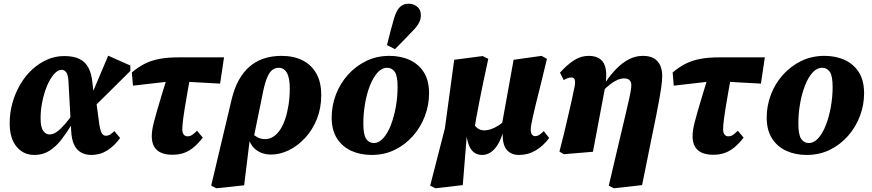

<svg xmlns="http://www.w3.org/2000/svg" viewBox="-20 -816 4685 1031"><path d="M165 16Q105 16 68.5 -29Q32 -74 32 -154Q32 -211 47 -264Q62 -317 89 -363Q116 -409 153 -443Q190 -477 233.5 -496Q277 -515 325 -515Q375 -515 406.5 -499.5Q438 -484 454.5 -453Q471 -422 476 -375L483 -312L493 -299L511 -165Q517 -118 525.5 -102.5Q534 -87 549 -87Q560 -87 570.5 -93Q581 -99 594 -112L625 -75Q595 -33 556.5 -8.5Q518 16 471 16Q439 16 415 2.5Q391 -11 377.5 -40Q364 -69 362 -117L348 -372Q347 -410 337 -425.5Q327 -441 311 -441Q294 -441 278 -426Q262 -411 247.5 -385.5Q233 -360 222 -327Q211 -294 204.5 -256.5Q198 -219 198 -181Q198 -133 212 -113.5Q226 -94 246 -94Q266 -94 286.5 -109Q307 -124 330 -151Q353 -178 378 -213L392 -151H367Q340 -106 311 -68Q282 -30 246.5 -7Q211 16 165 16ZM477 -234 453 -262 561 -517 680 -464V-435Z M694 -356 688 -427Q721 -455 756 -473Q791 -491 835 -499.5Q879 -508 938 -508H1183L1162 -367L946 -379H894ZM906 15Q851 15 823 -10Q795 -35 795 -85Q795 -100 797.5 -117.5Q800 -135 806.5 -160.5Q813 -186 823.5 -222.5Q834 -259 850 -311.5Q866 -364 889 -438L1007 -435Q995 -366 986 -317Q977 -268 972 -235Q967 -202 964 -180.5Q961 -159 960 -145.5Q959 -132 959 -122Q959 -102 967 -93Q975 -84 986 -84Q1000 -84 1011 -91Q1022 -98 1038 -114L1069 -77Q1045 -46 1020.5 -25.5Q996 -5 968.5 5Q941 15 906 15Z M1142 195 1114 181 1224 -283Q1252 -399 1319 -457.5Q1386 -516 1492 -516Q1556 -516 1603.5 -492.5Q1651 -469 1678 -422.5Q1705 -376 1705 -305Q1705 -235 1681.5 -176.5Q1658 -118 1618 -75Q1578 -32 1530.5 -9Q1483 14 1434 14Q1390 14 1357 -10Q1324 -34 1311 -84L1330 -102Q1345 -88 1363 -78.5Q1381 -69 1404 -69Q1427 -69 1447.5 -82Q1468 -95 1484 -119Q1500 -143 1511.5 -177Q1523 -211 1529.5 -253Q1536 -295 1536 -342Q1536 -398 1520.5 -425Q1505 -452 1476 -452Q1458 -452 1443 -441Q1428 -430 1416 -403Q1404 -376 1394 -330L1341 -70L1321 -65L1291 179Z M1976 16Q1914 16 1865.5 -6.5Q1817 -29 1789 -73.5Q1761 -118 1761 -185Q1761 -248 1783.5 -307.5Q1806 -367 1848 -414Q1890 -461 1946.5 -488.5Q2003 -516 2071 -516Q2133 -516 2181 -493.5Q2229 -471 2256.5 -427Q2284 -383 2284 -315Q2284 -252 2261.5 -192.5Q2239 -133 2197.5 -86Q2156 -39 2100 -11.5Q2044 16 1976 16ZM1987 -48Q2015 -48 2038.5 -74.5Q2062 -101 2079 -145Q2096 -189 2105.5 -242.5Q2115 -296 2115 -349Q2115 -408 2100 -430Q2085 -452 2059 -452Q2030 -452 2006.5 -425.5Q1983 -399 1966 -355Q1949 -311 1940 -258Q1931 -205 1931 -154Q1931 -93 1946 -70.5Q1961 -48 1987 -48ZM2058 -574Q2067 -610 2076 -645Q2085 -680 2095 -714Q2104 -745 2115.5 -763Q2127 -781 2141.5 -788.5Q2156 -796 2174 -796Q2202 -796 2221 -779.5Q2240 -763 2240 -735Q2240 -712 2229 -692Q2218 -672 2196 -650Q2172 -624 2149 -601Q2126 -578 2101 -552Z M2318 195 2290 181 2369 -127 2419 -495 2572 -515 2602 -500Q2586 -427 2574 -369.5Q2562 -312 2553 -265Q2544 -218 2536.5 -177.5Q2529 -137 2523 -97L2486 -81L2465 178ZM2570 16Q2545 16 2527.5 4Q2510 -8 2500 -31.5Q2490 -55 2485 -89L2520 -157Q2531 -137 2545.5 -126.5Q2560 -116 2581 -116Q2597 -116 2615.5 -122Q2634 -128 2655 -141Q2676 -154 2698 -177L2708 -109H2682Q2669 -64 2651 -36.5Q2633 -9 2612.5 3.5Q2592 16 2570 16ZM2767 16Q2725 16 2702 -10.5Q2679 -37 2679 -94Q2679 -104 2680 -115.5Q2681 -127 2683 -140L2674 -141L2738 -495L2888 -516L2917 -500L2883 -360Q2868 -300 2858 -259.5Q2848 -219 2842 -192Q2836 -165 2833 -148Q2830 -131 2830 -119Q2830 -102 2836.5 -93.5Q2843 -85 2854 -85Q2866 -85 2877.5 -93Q2889 -101 2900 -112L2929 -75Q2898 -33 2857 -8.5Q2816 16 2767 16Z M2984 -2Q2998 -55 3008 -96.5Q3018 -138 3026.5 -175.5Q3035 -213 3044 -251Q3053 -289 3062 -335Q3067 -354 3068 -368.5Q3069 -383 3064.5 -391.5Q3060 -400 3048 -400Q3039 -400 3029 -396.5Q3019 -393 3007 -386L2987 -426Q3027 -470 3063.5 -493Q3100 -516 3141 -516Q3181 -516 3204 -498Q3227 -480 3233 -444Q3239 -408 3230 -351L3164 -1L3008 12ZM3249 181 3304 -53Q3325 -141 3338 -196.5Q3351 -252 3358 -283.5Q3365 -315 3367.5 -332Q3370 -349 3370 -360Q3370 -376 3360.5 -385.5Q3351 -395 3331 -395Q3314 -395 3295.5 -387Q3277 -379 3257 -363.5Q3237 -348 3213 -324L3207 -375H3232Q3260 -417 3291.5 -448.5Q3323 -480 3358 -498Q3393 -516 3432 -516Q3470 -516 3492.5 -502Q3515 -488 3525.5 -464Q3536 -440 3536 -409Q3536 -395 3534.5 -379.5Q3533 -364 3530 -341.5Q3527 -319 3520.5 -284Q3514 -249 3504 -197Q3494 -145 3478 -70L3428 178L3276 195Z M3598 -356 3592 -427Q3625 -455 3660 -473Q3695 -491 3739 -499.5Q3783 -508 3842 -508H4087L4066 -367L3850 -379H3798ZM3810 15Q3755 15 3727 -10Q3699 -35 3699 -85Q3699 -100 3701.5 -117.5Q3704 -135 3710.5 -160.5Q3717 -186 3727.5 -222.5Q3738 -259 3754 -311.5Q3770 -364 3793 -438L3911 -435Q3899 -366 3890 -317Q3881 -268 3876 -235Q3871 -202 3868 -180.5Q3865 -159 3864 -145.5Q3863 -132 3863 -122Q3863 -102 3871 -93Q3879 -84 3890 -84Q3904 -84 3915 -91Q3926 -98 3942 -114L3973 -77Q3949 -46 3924.5 -25.5Q3900 -5 3872.5 5Q3845 15 3810 15Z M4312 16Q4250 16 4201.5 -6.5Q4153 -29 4125 -73.5Q4097 -118 4097 -185Q4097 -248 4119.5 -307.5Q4142 -367 4184 -414Q4226 -461 4282.5 -488.5Q4339 -516 4407 -516Q4469 -516 4517 -493.5Q4565 -471 4592.5 -427Q4620 -383 4620 -315Q4620 -252 4597.5 -192.5Q4575 -133 4533.5 -86Q4492 -39 4436 -11.5Q4380 16 4312 16ZM4323 -48Q4351 -48 4374.5 -74.5Q4398 -101 4415 -145Q4432 -189 4441.5 -242.5Q4451 -296 4451 -349Q4451 -408 4436 -430Q4421 -452 4395 -452Q4366 -452 4342.5 -425.5Q4319 -399 4302 -355Q4285 -311 4276 -258Q4267 -205 4267 -154Q4267 -93 4282 -70.5Q4297 -48 4323 -48Z"/></svg>

Font: Source Serif 4 ExtraBold
Style: Italic
Weight: 800
Italic angle: -12°
Designer: Frank Grießhammer
Foundry: Adobe Systems Incorporated
Version: Version 4.004;hotconv 1.0.116;makeotfexe 2.5.65601